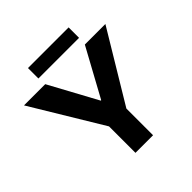

<svg xmlns="http://www.w3.org/2000/svg" viewBox="-216 -1022 1196 1196"><g transform="rotate(-45 382.5 -423.5)"><path d="M306 0V-233L24 -700H211L383 -383H387L560 -700H741L461 -235V0ZM206 -755V-847H564V-755Z"/></g></svg>

Font: REM SemiBold
Style: Regular
Weight: 600
Designer: Octavio Pardo
Foundry: Ashler Design
Version: Version 1.005;gftools[0.9.28]